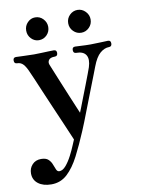

<svg xmlns="http://www.w3.org/2000/svg" viewBox="-94 -722 736 995"><g transform="rotate(-10 273.5 -224.5)"><path d="M95 209Q52 209 26 189Q0 169 0 135Q0 108 17.5 89Q35 70 64 70Q90 70 102.5 82Q115 94 120.5 109.5Q126 125 131.5 137Q137 149 147 149Q165 149 182 129Q199 109 213.5 81Q228 53 237.5 29.5Q247 6 250 0Q234 -38 213.5 -85.5Q193 -133 172 -181.5Q151 -230 133 -272.5Q115 -315 102.5 -344.5Q90 -374 86 -382Q74 -411 61 -425.5Q48 -440 28 -440Q13 -440 13 -457Q13 -473 28 -473Q39 -473 68 -471.5Q97 -470 123 -470Q141 -470 162 -471Q183 -472 201.5 -472.5Q220 -473 227 -473Q242 -473 242 -457Q242 -440 227 -440Q203 -440 195 -429Q187 -418 192 -404Q195 -397 206.5 -368.5Q218 -340 233.5 -302.5Q249 -265 264.5 -227.5Q280 -190 291.5 -163Q303 -136 305 -131Q307 -135 315 -156Q323 -177 334.5 -206.5Q346 -236 358 -267Q370 -298 379 -322Q388 -346 391 -355Q404 -396 390.5 -418Q377 -440 339 -440Q324 -440 324 -457Q324 -473 339 -473Q350 -473 372 -471.5Q394 -470 420 -470Q446 -470 473.5 -471.5Q501 -473 512 -473Q527 -473 527 -457Q527 -440 512 -440Q488 -440 465 -420.5Q442 -401 424 -353Q421 -345 409 -314Q397 -283 380.5 -241Q364 -199 347.5 -156Q331 -113 318 -80Q305 -47 300 -36Q271 33 242.5 88.5Q214 144 179 176.5Q144 209 95 209ZM384 -538Q360 -538 342.5 -555.5Q325 -573 325 -598Q325 -623 342.5 -640.5Q360 -658 384 -658Q408 -658 425.5 -640Q443 -622 443 -598Q443 -573 425.5 -555.5Q408 -538 384 -538ZM161 -538Q138 -538 121 -555.5Q104 -573 104 -598Q104 -623 121 -640.5Q138 -658 161 -658Q186 -658 203 -640Q220 -622 220 -598Q220 -573 203 -555.5Q186 -538 161 -538Z"/></g></svg>

Font: Zen Antique
Style: Regular
Weight: 400
Designer: Yoshimichi Ohira
Foundry: Positype
Version: Version 1.001